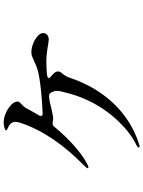

<svg xmlns="http://www.w3.org/2000/svg" viewBox="112 -882 776 1040"><g transform="rotate(-90 500.0 -362.0)"><path d="M841 -516Q841 -504 831.5 -495Q822 -486 806 -486Q799 -486 781 -489Q724 -499 689 -499Q656 -499 620 -496Q606 -495 600 -490Q594 -485 601 -479L618 -463Q633 -450 633 -436Q633 -429 629.5 -423Q626 -417 618 -408Q606 -392 603 -383Q571 -286 519 -209Q467 -132 396 -78Q325 -24 240 3Q232 6 228 6Q221 6 221 1Q221 -4 234 -11Q296 -40 359.5 -105Q423 -170 466 -253Q495 -310 511.5 -367.5Q528 -425 528 -443Q528 -455 519 -473Q511 -487 492 -484Q464 -481 430 -471Q392 -462 375 -462Q371 -462 361 -464Q358 -465 352 -465Q340 -465 333 -455Q283 -395 229 -347Q175 -299 128 -276Q118 -271 115 -271Q109 -271 109 -276Q109 -280 121 -292Q295 -462 354 -637Q360 -655 360 -666Q360 -692 332 -705Q329 -707 321.5 -710Q314 -713 314 -717Q314 -722 328 -726Q342 -730 358 -730Q381 -730 407.5 -718.5Q434 -707 452 -689.5Q470 -672 470 -655Q470 -649 466.5 -644.5Q463 -640 455 -633Q441 -621 430 -601Q419 -579 398 -544Q392 -535 392 -529Q392 -519 403 -519Q463 -521 530.5 -528Q598 -535 637 -545Q663 -552 693 -567Q708 -574 717 -577Q726 -580 738 -580Q759 -580 783.5 -570.5Q808 -561 824.5 -546Q841 -531 841 -516Z"/></g></svg>

Font: Shippori Mincho B1 Medium
Style: Regular
Weight: 500
Designer: FONTDASU
Foundry: FONTDASU / Google Inc. / but / Adobe
Version: Version 3.110; ttfautohint (v1.8.3)